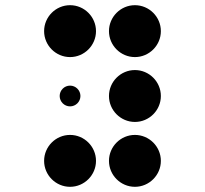

<svg xmlns="http://www.w3.org/2000/svg" viewBox="-20 -670 790 740"><path d="M150 -550C150 -495 195 -450 250 -450C305 -450 350 -495 350 -550C350 -605 305 -650 250 -650C195 -650 150 -605 150 -550ZM210 -300C210 -278 228 -260 250 -260C272 -260 290 -278 290 -300C290 -322 272 -340 250 -340C228 -340 210 -322 210 -300ZM150 -50C150 5 195 50 250 50C305 50 350 5 350 -50C350 -105 305 -150 250 -150C195 -150 150 -105 150 -50ZM400 -550C400 -495 445 -450 500 -450C555 -450 600 -495 600 -550C600 -605 555 -650 500 -650C445 -650 400 -605 400 -550ZM400 -300C400 -245 445 -200 500 -200C555 -200 600 -245 600 -300C600 -355 555 -400 500 -400C445 -400 400 -355 400 -300ZM400 -50C400 5 445 50 500 50C555 50 600 5 600 -50C600 -105 555 -150 500 -150C445 -150 400 -105 400 -50Z"/></svg>

Font: APH Braille Shadows
Style: Regular
Weight: 400
Designer: M R Gray
Version: Version 1.1